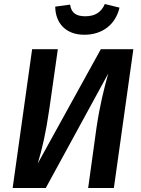

<svg xmlns="http://www.w3.org/2000/svg" viewBox="-20 -936 704 956"><path d="M400 -763C491 -763 556 -815 575 -898L502 -916C484 -874 452 -855 405 -855C361 -855 335 -870 329 -913L255 -903C256 -821 307 -763 400 -763ZM644 -691H482L168 -122C190 -196 208 -271 226 -396L268 -691H140L43 0H208L519 -570C498 -495 477 -412 460 -297L419 0H547Z"/></svg>

Font: Fira Sans Medium
Style: Italic
Weight: 500
Italic angle: -8°
Designer: bBox Type GmbH & Carrois Corporate GbR & Edenspiekermann AG
Foundry: bBox Type GmbH & Carrois Corporate GbR & Edenspiekermann AG
Version: Version 4.301;PS 004.301;hotconv 1.0.88;makeotf.lib2.5.64775